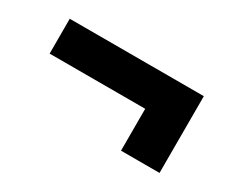

<svg xmlns="http://www.w3.org/2000/svg" viewBox="-53 -508 635 531"><g transform="rotate(30 264.5 -242.5)"><path d="M49.8 -253.9V-365.2H478V-120.1H355V-253.9Z"/></g></svg>

Font: D-DIN-PRO
Style: Bold
Weight: 700
Designer: Charles Nix
Foundry: Datto Inc.
Version: Version 1.000;hotconv 1.0.109;makeotfexe 2.5.65596